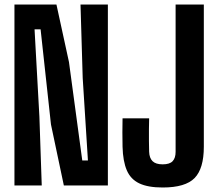

<svg xmlns="http://www.w3.org/2000/svg" viewBox="-20 -820 956 849"><path d="M43.9 0V-800H229.6L285 -545.5L343.8 -110.3H368.8L345.7 -475.1L336 -800H457V0H262.3L205.4 -269.5L159.5 -690.4H132.8L154.2 -304.7L164.6 0ZM699.4 9.1Q634.2 9.1 596 -9.1Q557.7 -27.3 540.7 -67Q523.6 -106.7 521.9 -171.1Q521.2 -200.7 521.2 -233.9Q521.2 -267.2 521.9 -296.8H639.5Q638.9 -275.9 638.6 -249.3Q638.4 -222.6 638.6 -196Q638.9 -169.4 639.5 -148.5Q640.5 -121.2 654.7 -107.2Q668.9 -93.3 699.4 -93.3Q730.1 -93.3 743.3 -107.2Q756.5 -121.2 756.5 -148.5V-800H881.3V-171.1Q881.3 -74.5 840.5 -32.7Q799.7 9.1 699.4 9.1Z"/></svg>

Font: Big Shoulders Thin
Style: Regular
Weight: 100
Designer: Patric King
Foundry: XO Type Co
Version: Version 2.002